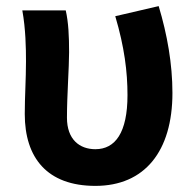

<svg xmlns="http://www.w3.org/2000/svg" viewBox="-20 -594 636 628"><path d="M292 14C453 14 544 -99 544 -290C544 -385 527 -481 499 -574L357 -541C387 -440 397 -359 397 -283C397 -160 357 -106 292 -106C240 -106 199 -138 199 -209C199 -282 206 -373 206 -423C206 -475 204 -521 195 -560H53C64 -499 65 -437 65 -393C65 -335 61 -278 61 -221C61 -78 134 14 292 14Z"/></svg>

Font: Noto Sans Japanese Bold
Style: Bold
Weight: 700
Designer: Ryoko NISHIZUKA (kana & ideographs); Paul D. Hunt (Latin, Greek & Cyrillic); Wenlong ZHANG (bopomofo); Sandoll Communica
Foundry: Adobe Systems Incorporated
Version: Version 1.000;PS 1;hotconv 1.0.78;makeotf.lib2.5.61930